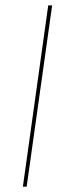

<svg xmlns="http://www.w3.org/2000/svg" viewBox="-20 -701 259 721"><path d="M175.8 -680.7 80.1 0H65.9L161.1 -680.7Z"/></svg>

Font: Fira Sans Compressed Hair
Style: Italic
Weight: 100
Width: 3
Italic angle: -8°
Designer: Carrois Corporate & Edenspiekermann AG
Foundry: Carrois Corporate GbR & Edenspiekermann AG
Version: Version 4.203;PS 004.203;hotconv 1.0.88;makeotf.lib2.5.64775